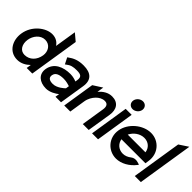

<svg xmlns="http://www.w3.org/2000/svg" viewBox="66 -1374 2108 2108"><g transform="rotate(45 1119.5 -320.0)"><path d="M55 -226C36 -108 97 11 226 11C285 11 334 -17 373 -55L364 0H451L543 -582L461 -651L421 -399C397 -435 359 -462 301 -462C202 -462 77 -367 55 -226ZM153 -226C164 -295 216 -363 289 -363C366 -363 405 -295 394 -226C381 -143 324 -84 245 -84C176 -84 141 -150 153 -226Z M519 -137C505 -46 572 11 673 11C733 11 789 -25 819 -48L811 0H897L944 -296C962 -407 904 -462 787 -462C705 -462 653 -439 604 -403L596 -397L633 -324L644 -332C683 -363 715 -371 773 -371C838 -371 860 -353 851 -298L847 -273C828 -281 792 -293 751 -293C640 -293 537 -250 519 -137ZM616 -138C624 -189 673 -204 737 -204C778 -204 817 -191 833 -186L827 -147C815 -135 754 -78 690 -78C637 -78 610 -97 616 -138Z M947 0H1041L1070 -186C1078 -237 1103 -277 1130 -305C1155 -330 1188 -351 1228 -351C1271 -351 1286 -320 1278 -271L1235 0H1327L1372 -281C1387 -376 1344 -443 1249 -443C1187 -443 1138 -409 1099 -365L1111 -442L1006 -375Z M1444 -573C1438 -533 1466 -502 1505 -502C1544 -502 1582 -533 1588 -573C1594 -613 1566 -644 1527 -644C1488 -644 1450 -613 1444 -573ZM1379 0H1472L1543 -451H1450Z M1561 -226C1540 -95 1637 11 1760 11C1841 11 1924 -37 1979 -109L1987 -119L1977 -123C1976 -123 1916 -152 1871 -117C1843 -94 1809 -80 1775 -80C1711 -80 1663 -122 1653 -182H2026L2032 -224C2053 -356 1958 -462 1835 -462C1712 -462 1582 -357 1561 -226ZM1666 -267C1695 -327 1756 -371 1821 -371C1886 -371 1933 -328 1941 -267Z M2042 0H2136L2239 -651L2134 -582Z"/></g></svg>

Font: Charger Pro
Style: ExBdNarObl
Weight: 400
Designer: Jasper
Foundry: Cannot Into Space Fonts
Version: Version 1.09